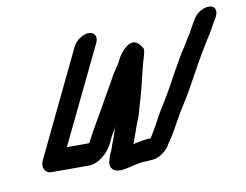

<svg xmlns="http://www.w3.org/2000/svg" viewBox="-68 -630 1010 787"><g transform="rotate(-10 436.5 -237.0)"><path d="M276 -470 66 -33C53 -6 68 21 95 20H250C287 20 331 -15 350 -56L360 -77C367 -92 376 -103 385 -121C379 -110 373 -87 369 -76L361 -56C358 -49 356 -43 355 -38C353 -34 351 -30 350 -25L342 -8C339 1 336 9 334 18C327 49 350 69 394 59C421 55 449 44 477 44C486 44 500 42 508 42C535 42 571 16 584 -9C584 -11 587 -14 590 -18C608 -44 621 -68 637 -97C661 -142 690 -181 715 -228C745 -283 776 -339 808 -391L818 -407C827 -421 833 -430 842 -446C848 -459 856 -471 862 -482L867 -490C873 -502 875 -513 871 -522C859 -551 798 -533 779 -493L774 -486C768 -474 760 -462 754 -450C748 -438 742 -431 736 -421L725 -403C722 -397 715 -386 704 -370C676 -323 653 -281 627 -233C621 -222 614 -211 608 -201L589 -169C563 -130 543 -84 517 -46C494 -46 466 -40 444 -35C450 -48 451 -56 456 -68C464 -88 469 -108 479 -130C488 -151 490 -165 496 -184C511 -233 523 -282 534 -329C539 -355 551 -382 554 -407C554 -408 555 -411 552 -416C549 -421 546 -426 541 -431C534 -439 521 -452 499 -442C480 -434 456 -407 445 -381L442 -375C433 -360 419 -341 410 -326L400 -307C379 -270 356 -231 335 -193C314 -155 288 -114 270 -77L266 -70H173L366 -470C378 -495 366 -515 342 -515C318 -515 288 -495 276 -470Z"/></g></svg>

Font: Electronic
Style: BlkUltIt
Weight: 900
Version: Version 1.011